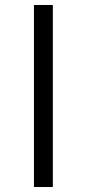

<svg xmlns="http://www.w3.org/2000/svg" viewBox="-20 -750 348 770"><path d="M191.9 0H116.2V-730H191.9Z"/></svg>

Font: Sora Light
Style: Regular
Weight: 300
Designer: Jonathan Barnbrook, Julián Moncada
Foundry: Barnbrook Fonts
Version: Version 2.000